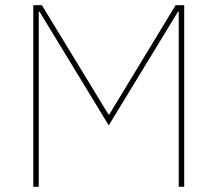

<svg xmlns="http://www.w3.org/2000/svg" viewBox="-20 -718 836 738"><path d="M667 -673H664L398 -236L132 -673H129V0H108V-698H141L397 -278H400L655 -698H688V0H667Z"/></svg>

Font: IBM Plex Sans Thai Thin
Style: Regular
Weight: 100
Designer: Mike Abbink, Paul van der Laan, Pieter van Rosmalen, Ben Mitchell, Mark Frömberg
Foundry: Bold Monday
Version: Version 1.1